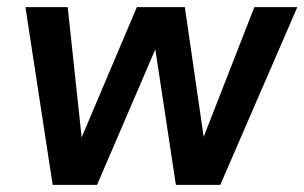

<svg xmlns="http://www.w3.org/2000/svg" viewBox="-20 -516 850 536"><path d="M127 0 51 -496H169L214 -76H184L362 -496H496L557 -76H526L690 -496H810L595 0H471L405 -435H438L251 0Z"/></svg>

Font: Host Grotesk Light SemiBold
Style: Italic
Weight: 600
Italic angle: -8°
Version: Version 1.003